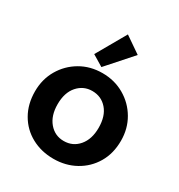

<svg xmlns="http://www.w3.org/2000/svg" viewBox="-170 -825 890 952"><g transform="rotate(30 275.0 -348.5)"><path d="M274 11Q204 11 148 -19.5Q92 -50 60 -105.5Q28 -161 28 -234Q28 -303 60.5 -358.5Q93 -414 148.5 -446.5Q204 -479 274 -479Q343 -479 399 -446.5Q455 -414 487.5 -358.5Q520 -303 520 -234Q520 -161 487.5 -106Q455 -51 399 -20Q343 11 274 11ZM274 -91Q326 -91 359 -130Q392 -169 392 -234Q392 -301 359 -339Q326 -377 274 -377Q224 -377 190.5 -339Q157 -301 157 -234Q157 -169 190 -130Q223 -91 274 -91ZM253 -502 190 -540 286 -708 379 -644Z"/></g></svg>

Font: Inconsolata SemiExpanded ExtraBold
Style: Regular
Weight: 800
Width: 6
Monospace: yes
Designer: Raph Levien, Cyreal, Brenton Simpson
Foundry: Raph Levien, Cyreal, Google
Version: Version 3.001; ttfautohint (v1.8.2.53-6de2)